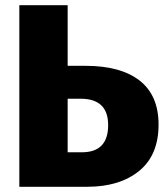

<svg xmlns="http://www.w3.org/2000/svg" viewBox="-20 -715 640 735"><path d="M308 -463Q442 -463 514.5 -406.5Q587 -350 587 -238Q587 -121 512.5 -60.5Q438 0 314 0H54V-695H239V-463ZM293 -132Q394 -132 394 -236Q394 -337 289 -337H239V-132Z"/></svg>

Font: FiraGO ExtraBold
Style: Regular
Weight: 800
Designer: bBox Type
Foundry: bBox Type GmbH
Version: Version 1.001;PS 001.001;hotconv 1.0.88;makeotf.lib2.5.64775